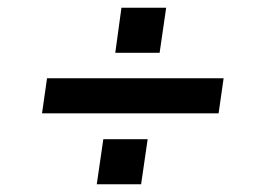

<svg xmlns="http://www.w3.org/2000/svg" viewBox="-20 -535 683 498"><path d="M279 -398H394L411 -515H295ZM231 -57H346L363 -174H248ZM89 -241H547L560 -332H102Z"/></svg>

Font: Ronzino Medium
Style: Italic
Weight: 500
Italic angle: -7.99998°
Designer: Nunzio Mazzaferro
Foundry: Collletttivo
Version: Version 1.000;Glyphs 3.3 (3337)